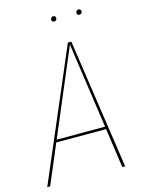

<svg xmlns="http://www.w3.org/2000/svg" viewBox="-130 -901 723 973"><g transform="rotate(-15 232.0 -414.5)"><path d="M245.6 -801.8Q239.7 -801.8 236.3 -805.2Q232.9 -808.6 232.9 -814Q232.9 -820.3 236.8 -824.7Q240.7 -829.1 247.6 -829.1Q253.4 -829.1 256.6 -825.4Q259.8 -821.8 259.8 -816.4Q259.8 -801.8 245.6 -801.8ZM377.9 -801.8Q372.1 -801.8 368.7 -805.2Q365.2 -808.6 365.2 -814Q365.2 -820.3 369.1 -824.7Q373 -829.1 379.9 -829.1Q385.7 -829.1 389.2 -825.4Q392.6 -821.8 392.6 -816.4Q392.6 -810.1 388.7 -805.9Q384.8 -801.8 377.9 -801.8ZM387.7 0 358.4 -207H96.7L9.3 0H-5.9L284.7 -680.7H302.7L402.8 0ZM102.5 -220.2H356.4L292 -668Z"/></g></svg>

Font: Fira Sans Compressed Hair
Style: Italic
Weight: 100
Width: 3
Italic angle: -8°
Designer: Carrois Corporate & Edenspiekermann AG
Foundry: Carrois Corporate GbR & Edenspiekermann AG
Version: Version 4.203;PS 004.203;hotconv 1.0.88;makeotf.lib2.5.64775